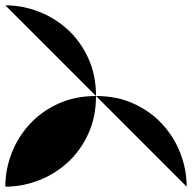

<svg xmlns="http://www.w3.org/2000/svg" viewBox="-20 -700 720 720"><path d="M680 0Q680 -64 656.5 -125Q633 -186 589 -234Q545 -282 482 -311Q419 -340 340 -340Q261 -340 198 -311Q135 -282 91 -234Q47 -186 23.5 -125Q0 -64 0 0Q64 0 125 -23.5Q186 -47 234 -91Q282 -135 311 -198Q340 -261 340 -340Q340 -419 311 -482Q282 -545 234 -589Q186 -633 125 -656.5Q64 -680 0 -680Z"/></svg>

Font: Relief SingleLine Ornament
Style: Regular
Weight: 400
Designer: François Chastanet, Noëlie Dayma, Élisa Garzelli
Foundry: institut supérieur des arts et du design Toulouse / isdaT
Version: Version 1.000